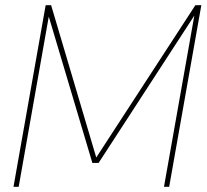

<svg xmlns="http://www.w3.org/2000/svg" viewBox="-20 -720 796 740"><path d="M32 0 156 -700H177L351 -113L733 -700H756L632 0H612L729 -660L360 -92H336L168 -656L52 0Z"/></svg>

Font: DM Sans 9pt Thin
Style: Italic
Weight: 250
Italic angle: -10°
Version: Version 4.004;gftools[0.9.30]